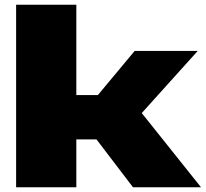

<svg xmlns="http://www.w3.org/2000/svg" viewBox="-20 -790 868 810"><path d="M48 0V-770H302V-389H393L548 -575H814L578 -313L828 0H541L387 -202H302V0Z"/></svg>

Font: Bounded
Style: Regular
Weight: 900
Designer: Vlad Churkin
Version: Version 1.0